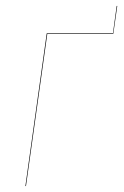

<svg xmlns="http://www.w3.org/2000/svg" viewBox="-20 -630 421 650"><path d="M375 -609.9H377L363.8 -517.1L362.8 -515.1H140.1L67.9 0H65.9L138.2 -517.1H362.3Z"/></svg>

Font: Fira Sans Compressed Two
Style: Italic
Weight: 100
Width: 3
Italic angle: -8°
Designer: Carrois Corporate & Edenspiekermann AG
Foundry: Carrois Corporate GbR & Edenspiekermann AG
Version: Version 4.203;PS 004.203;hotconv 1.0.88;makeotf.lib2.5.64775